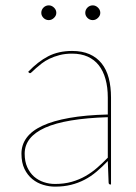

<svg xmlns="http://www.w3.org/2000/svg" viewBox="-20 -688 509 716"><path d="M392 0Q385 0 385 -8L382 -87.5Q361 -65.5 340 -47.8Q319 -30 295.5 -17.8Q272 -5.5 245 1.2Q218 8 185 8Q163 8 140.8 1.2Q118.5 -5.5 100.5 -20.2Q82.5 -35 71.2 -58.2Q60 -81.5 60 -115Q60 -148 79.2 -174.2Q98.5 -200.5 138.2 -219Q178 -237.5 238.5 -248.2Q299 -259 382 -261V-324Q382 -362.5 373.5 -393Q365 -423.5 348.5 -444.5Q332 -465.5 307 -476.8Q282 -488 249 -488Q223 -488 202 -482.5Q181 -477 164.5 -469Q148 -461 135.8 -451.5Q123.5 -442 114.5 -434Q105.5 -426 100 -420.5Q94.5 -415 92 -415Q90 -415 87 -418L85 -420Q121 -458 159.5 -478Q198 -498 249 -498Q286.5 -498 313.8 -486Q341 -474 359 -451.5Q377 -429 385.5 -396.8Q394 -364.5 394 -324V0ZM185 -2Q219.5 -2 247.5 -10Q275.5 -18 299 -31.5Q322.5 -45 342.8 -62.8Q363 -80.5 382 -100V-251Q224.5 -246 148.2 -211.8Q72 -177.5 72 -115Q72 -85.5 81.8 -64.2Q91.5 -43 107.2 -29.2Q123 -15.5 143.2 -8.8Q163.5 -2 185 -2ZM190 -640Q190 -629.5 181.2 -621.2Q172.5 -613 162 -613Q150.5 -613 142.2 -621.2Q134 -629.5 134 -640Q134 -651.5 142.2 -659.8Q150.5 -668 162 -668Q172.5 -668 181.2 -659.8Q190 -651.5 190 -640ZM354 -640Q354 -629.5 345.2 -621.2Q336.5 -613 326 -613Q314.5 -613 306.2 -621.2Q298 -629.5 298 -640Q298 -651.5 306.2 -659.8Q314.5 -668 326 -668Q336.5 -668 345.2 -659.8Q354 -651.5 354 -640Z"/></svg>

Font: Lato TR Hairline
Style: Regular
Weight: 250
Designer: Lukasz Dziedzic
Foundry: Lukasz Dziedzic
Version: Version 1.104 2013